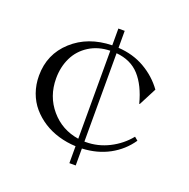

<svg xmlns="http://www.w3.org/2000/svg" viewBox="-126 -722 928 945"><g transform="rotate(20 338.0 -249.5)"><path d="M559.1 -289.1Q536.1 -377.9 491 -428Q445.8 -478 369.1 -484.9V-22H375Q439.5 -22 497.3 -51.3Q555.2 -80.6 595.2 -129.9L612.8 -115.2Q573.2 -57.1 510.7 -23.2Q448.2 10.7 369.1 14.2V103H335.9V14.2Q289.1 12.2 246.1 -0.5Q203.1 -13.2 167.2 -36.1Q131.3 -59.1 104.5 -90.3Q77.6 -121.6 62.7 -162.8Q47.9 -204.1 47.9 -251Q47.9 -363.8 129.2 -437.5Q210.4 -511.2 335.9 -514.2V-602.1H369.1V-513.2Q446.3 -508.8 507.8 -473.4Q569.3 -438 609.9 -381.8L562 -289.1ZM131.8 -267.1Q131.8 -173.3 189.2 -106Q246.6 -38.6 335.9 -24.9V-485.8Q273.4 -484.4 226.3 -454.6Q179.2 -424.8 155.5 -376Q131.8 -327.1 131.8 -267.1Z"/></g></svg>

Font: Messapia
Style: Regular
Weight: 400
Designer: Luca Marsano
Foundry: Collletttivo
Version: Version 1.000;FEAKit 1.0